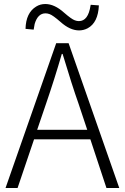

<svg xmlns="http://www.w3.org/2000/svg" viewBox="-20 -946 627 966"><path d="M436.5 -921.9 477.5 -918.9Q473.6 -832 420.9 -803.7Q400.4 -793 377.9 -793Q332 -793 284.2 -835.9Q246.1 -869.1 229.5 -875Q218.8 -878.9 209 -878.9Q169.9 -878.9 154.3 -825.2Q151.4 -811.5 149.4 -796.9L108.4 -800.8Q110.4 -881.8 162.1 -913.1Q182.6 -925.8 208 -925.8Q253.9 -925.8 301.8 -882.8Q339.8 -849.6 356.4 -843.8Q367.2 -839.8 377 -839.8Q423.8 -839.8 435.5 -918Q436.5 -920.9 436.5 -921.9ZM167 -293H418.9L375 -424.8Q342.8 -515.6 294.9 -674.8H291Q253.9 -546.9 211.9 -424.8ZM515.6 0 434.6 -245.1H151.4L68.4 0H7.8L262.7 -728.5H325.2L580.1 0Z"/></svg>

Font: Taipei Sans TC Beta Light
Style: Regular
Weight: 300
Designer: JT Foundry
Foundry: JT Foundry
Version: Version 1.000